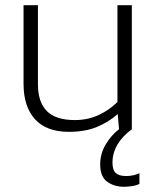

<svg xmlns="http://www.w3.org/2000/svg" viewBox="-20 -494 599 734"><path d="M454 220Q416 220 389.5 200.5Q363 181 363 134Q363 93 384.5 57.5Q406 22 435 0L430 -58Q395 -27 350 -8.5Q305 10 243 10Q158 10 114 -38Q70 -86 70 -174V-474H125V-172Q125 -104 159 -69.5Q193 -35 266 -35Q316 -35 357.5 -54.5Q399 -74 429 -104V-474H484V0Q410 55 410 128Q410 156 422.5 167.5Q435 179 463 179Q476 179 490 176Q504 173 513 168V209Q502 215 485 217.5Q468 220 454 220Z"/></svg>

Font: Kanit ExtraLight
Style: Regular
Weight: 275
Designer: Katatrad Team
Foundry: CadsonDemak
Version: Version 2.000; ttfautohint (v1.8.3)